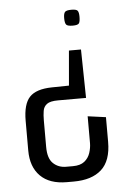

<svg xmlns="http://www.w3.org/2000/svg" viewBox="-48 -511 487 698"><g transform="rotate(-5 195.5 -161.5)"><path d="M239 -473Q257 -473 261.5 -467Q266 -461 266 -445Q266 -427 261.5 -421Q257 -415 239 -415Q220 -415 215 -421Q210 -427 210 -445Q210 -461 215 -467Q220 -473 239 -473ZM261 -326 264 -149H162Q133 -149 121 -140Q109 -131 106.5 -115.5Q104 -100 104 -81V16Q104 58 123 76Q142 94 170 94H195Q222 94 237 82Q252 70 258 51.5Q264 33 264 16V-82L330 -73V17Q330 86 294.5 118Q259 150 193 150H168Q105 150 71.5 116.5Q38 83 38 23V-85Q38 -146 62 -171.5Q86 -197 143 -198L206 -199L217 -326Z"/></g></svg>

Font: Smooch Sans Medium
Style: Regular
Weight: 500
Designer: Robert E. Leuschke
Foundry: Robert E. Leuschke
Version: Version 1.010; ttfautohint (v1.8.3)